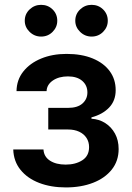

<svg xmlns="http://www.w3.org/2000/svg" viewBox="-20 -780 556 810"><path d="M35.9 -149.5H163.4Q165.1 -119 190.7 -102.3Q216.3 -85.6 257.1 -85.6Q298.7 -85.6 327.2 -103.9Q355.8 -122.2 355.8 -159.4Q355.8 -181.5 344.8 -198.3Q333.8 -215.2 313.9 -224.4Q294 -233.7 267 -233.7H183.6V-324.9H267Q307.2 -324.9 327.9 -343.4Q348.7 -361.9 348.7 -389.9Q348.7 -420.1 326.9 -438.9Q305 -457.7 266.7 -457.7Q228.3 -457.7 202.9 -440.3Q177.6 -422.9 176.5 -395.6H49.7Q50.4 -443.2 78.3 -478.3Q106.2 -513.5 153.6 -533Q201 -552.6 260.7 -552.6Q324.6 -552.6 371.1 -533.4Q417.6 -514.2 442.8 -479.9Q468 -445.7 468 -399.5Q468 -355.1 440.3 -326.2Q412.6 -297.2 365.8 -284.8V-279.1Q398.1 -277.3 424 -260.8Q449.9 -244.3 465.2 -216.3Q480.5 -188.2 480.5 -151.3Q480.5 -101.2 451.7 -64.8Q422.9 -28.4 372.7 -8.9Q322.4 10.7 257.8 10.7Q195 10.7 145.4 -8.3Q95.9 -27.3 66.8 -63.2Q37.6 -99.1 35.9 -149.5ZM84.5 -692.5Q84.5 -720.9 104.9 -740.2Q125.4 -759.6 153.4 -759.6Q182.2 -759.6 201.9 -740.2Q221.6 -720.9 221.6 -692.5Q221.6 -665.5 201.9 -645.6Q182.2 -625.7 153.4 -625.7Q125.4 -625.7 104.9 -645.6Q84.5 -665.5 84.5 -692.5ZM297.6 -692.5Q297.6 -720.9 318 -740.2Q338.4 -759.6 366.5 -759.6Q395.2 -759.6 415 -740.2Q434.7 -720.9 434.7 -692.5Q434.7 -665.5 415 -645.6Q395.2 -625.7 366.5 -625.7Q338.4 -625.7 318 -645.6Q297.6 -665.5 297.6 -692.5Z"/></svg>

Font: DeltaSans SemiBold
Style: Regular
Weight: 600
Designer: Rasmus Andersson
Foundry: rsms
Version: Version 3.012